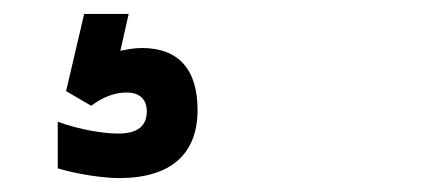

<svg xmlns="http://www.w3.org/2000/svg" viewBox="-20 -20 640 276"><path d="M151 236C225 236 264 202 264 138C264 79 236 49 184 49C173 49 163 51 153 53L165 0H101L75 111L111 132C129 119 145 113 162 113C181 113 191 123 191 140C191 161 178 172 150 172C130 172 96 167 63 155V222C93 231 130 236 151 236Z"/></svg>

Font: LT Wave Mono Bold
Style: Regular
Weight: 700
Designer: Daniel Lyons
Version: Version 2.5 (Glyphs App)